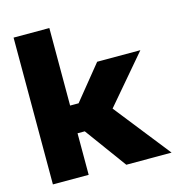

<svg xmlns="http://www.w3.org/2000/svg" viewBox="-106 -803 837 897"><g transform="rotate(-15 313.0 -355.0)"><path d="M40 -710V0H213V-201H248L395 0H614L401 -270L597 -500H388L254 -335H213V-710Z"/></g></svg>

Font: LT Wave Black
Style: Regular
Weight: 900
Designer: Daniel Lyons
Version: Version 2.5 (Glyphs App)